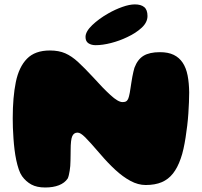

<svg xmlns="http://www.w3.org/2000/svg" viewBox="-20 -808 898 852"><path d="M180.5 24Q143.5 24 119.2 10.8Q95 -2.5 78 -26Q69.5 -38 63.2 -56.5Q57 -75 52.2 -97.2Q47.5 -119.5 44.5 -144Q41.5 -168.5 39.8 -193.5Q38 -218.5 37.2 -241.2Q36.5 -264 36.5 -283Q36.5 -376.5 50.2 -443.8Q64 -511 99.8 -547.5Q135.5 -584 201.5 -584Q241 -584 269.5 -571.5Q298 -559 326.5 -532.8Q355 -506.5 394 -464.5Q435.5 -418 469.8 -386.5Q504 -355 523.5 -355Q532 -355 537.2 -357Q542.5 -359 546.2 -364.8Q550 -370.5 552.5 -381Q554 -386.5 555.8 -396Q557.5 -405.5 559.2 -417.2Q561 -429 563 -441.8Q565 -454.5 567.2 -467Q569.5 -479.5 572 -489.8Q574.5 -500 576.5 -507Q590.5 -544.5 617 -560.5Q643.5 -576.5 689.5 -576.5Q726.5 -576.5 751 -564.5Q775.5 -552.5 790.8 -529.5Q806 -506.5 812.5 -473.2Q819 -440 819.5 -398Q819.5 -378 818.5 -354Q817.5 -330 815.8 -303.8Q814 -277.5 810.8 -250.5Q807.5 -223.5 803.5 -197.5Q799.5 -171.5 794.2 -147.8Q789 -124 782 -104.5Q768 -64 747.5 -38Q727 -12 697.5 0.5Q668 13 626.5 13Q593 13 559 -5.2Q525 -23.5 491.2 -54.8Q457.5 -86 424 -125.5Q401.5 -151.5 385.2 -169.8Q369 -188 358 -198.8Q347 -209.5 339 -214.5Q331 -219.5 324 -219.5Q308 -219.5 300.8 -204Q293.5 -188.5 293.5 -141.5Q293.5 -130.5 293.2 -118.5Q293 -106.5 292.8 -94.5Q292.5 -82.5 291.8 -71.5Q291 -60.5 289.2 -50.2Q287.5 -40 285.5 -31.2Q283.5 -22.5 280.5 -16Q267 4 241.5 14Q216 24 180.5 24ZM404.5 -607.5Q385.5 -607.5 372.5 -616Q359.5 -624.5 359.5 -644Q359.5 -668 389.2 -696.5Q419 -725 460.5 -748.5Q491 -766 522.8 -777.2Q554.5 -788.5 578.5 -788.5Q605.5 -788.5 620 -776.5Q634.5 -764.5 634.5 -737Q634.5 -709 609 -685.2Q583.5 -661.5 545 -643.5Q511 -627 473 -617.2Q435 -607.5 404.5 -607.5Z"/></svg>

Font: Gluten Thin ExtraBold
Style: Regular
Weight: 800
Version: Version 1.300